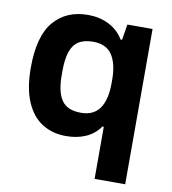

<svg xmlns="http://www.w3.org/2000/svg" viewBox="-81 -609 770 858"><g transform="rotate(10 304.0 -179.5)"><path d="M405.4 178.2V-58.2H399.2Q374.6 -22.9 335.4 -5.5Q296.3 12 244.9 12Q184.3 12 137.4 -17.3Q90.6 -46.7 64.5 -107.7Q38.3 -168.7 38.3 -262.2Q38.3 -405.3 95 -471.9Q151.7 -538.4 250.4 -538.4Q301.4 -538.4 343.9 -517.6Q386.4 -496.8 411.4 -455.3H418.4L429.9 -526.4H544.2V178.2ZM293.6 -102.1Q323.7 -102.1 345 -112.7Q366.3 -123.3 379.5 -143.1Q392.7 -162.9 399.3 -191.2Q405.9 -219.5 405.9 -255V-271.6Q405.9 -344.4 379.1 -384.4Q352.3 -424.3 293.6 -424.3Q251.7 -424.3 226.8 -407.9Q201.9 -391.5 191.1 -357.9Q180.2 -324.3 180.2 -273.8V-251.3Q180.2 -177.1 205.7 -139.6Q231.2 -102.1 293.6 -102.1Z"/></g></svg>

Font: Archivo Variable SemiBold
Style: Regular
Weight: 600
Designer: Hector Gatti
Foundry: Omnibus-Type
Version: Version 2.001